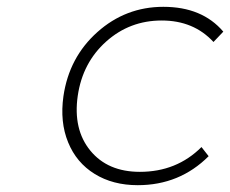

<svg xmlns="http://www.w3.org/2000/svg" viewBox="-20 -542 675 563"><path d="M166 -259.8Q182.6 -374 265.6 -448Q348.6 -522 459 -522Q572.8 -522 634.8 -449.2L606 -418.9Q547.9 -481.9 454.1 -481.9Q360.4 -481.9 291.3 -420.2Q222.2 -358.4 208 -261.2Q193.8 -162.6 244.9 -100.3Q295.9 -38.1 390.1 -38.1Q498 -38.1 570.8 -110.8L591.8 -84Q506.8 1 383.8 1Q311 1 257.6 -32Q204.1 -64.9 179.7 -124.8Q155.3 -184.6 166 -259.8Z"/></svg>

Font: Trueno UltraLight
Style: Italic
Weight: 250
Designer: Julieta Ulanovsky
Foundry: Julieta Ulanovsky
Version: Version 3.001b | FøM Fix